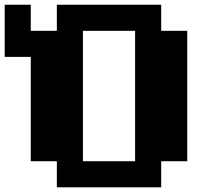

<svg xmlns="http://www.w3.org/2000/svg" viewBox="-20 -798 929 818"><path d="M111.1 -555.6H0V-777.8H111.1V-666.7H222.2V-777.8H666.7V-666.7H777.8V-111.1H666.7V0H222.2V-111.1H111.1ZM555.6 -111.1V-666.7H333.3V-111.1Z"/></svg>

Font: Pixeloid Sans
Style: Bold
Weight: 700
Monospace: yes
Designer: GGBot
Version: 0.3